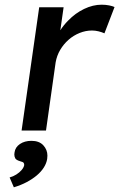

<svg xmlns="http://www.w3.org/2000/svg" viewBox="-20 -556 508 818"><path d="M72 0 147 -525H251L237 -427Q251 -449 271 -469Q301 -500 338.5 -518Q376 -536 413 -536Q430 -536 445 -533Q460 -530 468 -526L425 -414Q414 -419 400 -422.5Q386 -426 372 -426Q345 -426 319 -415.5Q293 -405 272 -386.5Q251 -368 236.5 -343.5Q222 -319 217 -290L176 0ZM39 242 21 200Q36 196 49.5 187.5Q63 179 72 168.5Q81 158 83 148Q83 147 83 145Q83 141 80.5 137.5Q78 134 66 131Q49 126 45 118.5Q41 111 41 102Q41 98 42 93Q45 71 65 57.5Q85 44 114 44Q147 44 164.5 63Q182 82 182 107Q182 114 181 121Q178 140 166.5 158Q155 176 136.5 191.5Q118 207 93.5 220Q69 233 39 242Z"/></svg>

Font: Lexend
Style: Italic
Weight: 400
Italic angle: -8.13011°
Designer: Bonnie Shaver-Troup, Thomas Jockin
Foundry: Lexend
Version: Version 1.007